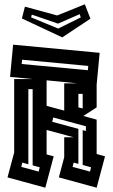

<svg xmlns="http://www.w3.org/2000/svg" viewBox="-20 -874 524 894"><path d="M15 -48 46 -164V-506H131L27 -516L41 -666L444 -628L430 -480V-374L368 -334L430 -317V-157L469 -146L430 0L254 -48L279 -142V-235H322L197 -269V-155L230 -146L191 0ZM81 -576 389 -547 391 -567 83 -596ZM279 -486H340L197 -500V-381L279 -359ZM112 -459V-109L84 -117L79 -97L160 -75L165 -95L132 -104V-459ZM345 -437V-374L365 -369V-437ZM365 -268 380 -264V-286L228 -327L223 -307L345 -274V-111L323 -117L318 -97L399 -75L404 -95L365 -106ZM82 -788 96 -843 246 -802 375 -854 401 -787 270 -700ZM250 -764 128 -806 125 -793 251 -741 356 -793 351 -808Z"/></svg>

Font: Blaka Hollow
Style: Regular
Weight: 400
Designer: Mohamed Gaber
Foundry: Kief Type Foundry
Version: Version 1.003; ttfautohint (v1.8.4.7-5d5b)